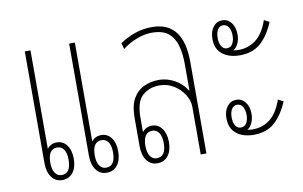

<svg xmlns="http://www.w3.org/2000/svg" viewBox="-63 -673 1258 797"><g transform="rotate(-10 565.5 -274.5)"><path d="M141 5Q113 5 96.5 -17.5Q80 -40 80 -77V-548H104V-133Q119 -153 145 -153Q171 -153 187 -131.5Q203 -110 203 -74Q203 -38 186.5 -16.5Q170 5 141 5ZM328 7Q300 7 283.5 -15.5Q267 -38 267 -75V-548H291V-131Q306 -151 332 -151Q358 -151 374 -129.5Q390 -108 390 -72Q390 -36 373.5 -14.5Q357 7 328 7ZM142 -16Q181 -16 181 -74Q181 -103 170.5 -117.5Q160 -132 143 -132Q104 -132 104 -74Q104 -46 114.5 -31Q125 -16 142 -16ZM329 -14Q368 -14 368 -72Q368 -101 357.5 -115.5Q347 -130 330 -130Q291 -130 291 -72Q291 -44 301.5 -29Q312 -14 329 -14Z M542 5Q514 5 497.5 -17.5Q481 -40 481 -77V-196Q481 -249 498.5 -279Q516 -309 545 -322Q574 -335 607 -335Q641 -335 673 -317.5Q705 -300 723 -270H725V-381Q725 -425 715.5 -459Q706 -493 682 -513Q658 -533 612 -533Q581 -533 546.5 -519.5Q512 -506 488 -486L481 -512Q510 -532 544.5 -544Q579 -556 617 -556Q749 -556 749 -386V0H725V-201Q725 -227 709 -252.5Q693 -278 666 -295Q639 -312 606 -312Q563 -312 534 -286.5Q505 -261 505 -193V-133Q521 -153 546 -153Q572 -153 588 -131Q604 -109 604 -74Q604 -38 587.5 -16.5Q571 5 542 5ZM543 -16Q582 -16 582 -74Q582 -102 571.5 -117Q561 -132 544 -132Q505 -132 505 -74Q505 -46 515.5 -31Q526 -16 543 -16Z M957 -377Q912 -377 884 -399Q856 -421 856 -463Q856 -495 871 -514Q886 -533 909 -533Q932 -533 947 -514Q962 -495 962 -463Q962 -443 954 -426Q946 -409 933 -402Q939 -401 945.5 -400.5Q952 -400 957 -400Q997 -400 1029 -424.5Q1061 -449 1080 -504L1102 -492Q1078 -435 1044 -406Q1010 -377 957 -377ZM909 -415Q925 -415 933 -429Q941 -443 941 -463Q941 -485 932.5 -498.5Q924 -512 909 -512Q894 -512 886 -498.5Q878 -485 878 -463Q878 -443 886 -429Q894 -415 909 -415ZM957 -42Q912 -42 884 -64Q856 -86 856 -129Q856 -160 871 -179Q886 -198 909 -198Q932 -198 947 -179Q962 -160 962 -129Q962 -109 954 -91.5Q946 -74 933 -67Q943 -65 957 -65Q998 -65 1029.5 -89.5Q1061 -114 1080 -169L1102 -157Q1078 -101 1044 -71.5Q1010 -42 957 -42ZM909 -81Q925 -81 933 -94.5Q941 -108 941 -129Q941 -150 932.5 -163.5Q924 -177 909 -177Q894 -177 886 -163.5Q878 -150 878 -129Q878 -108 886 -94.5Q894 -81 909 -81Z"/></g></svg>

Font: Noto Sans Thai Looped ExtraCondensed Thin
Style: Regular
Weight: 100
Width: 2
Designer: Sasikarn Vongin, Ben Mitchell
Foundry: The Fontpad Ltd
Version: Version 1.001; ttfautohint (v1.8.4.7-5d5b)